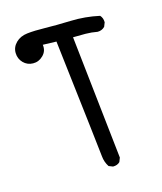

<svg xmlns="http://www.w3.org/2000/svg" viewBox="-136 -813 773 914"><g transform="rotate(-20 250.0 -356.0)"><path d="M278.3 11.7 258.8 2Q245.1 -23.4 245.1 -52.7Q245.1 -82 228.5 -639.6L162.1 -647.5Q164.1 -616.2 140.6 -596.7Q117.2 -577.1 88.9 -580.1Q60.5 -583 43 -604.5Q25.4 -626 27.3 -654.8Q29.3 -683.6 52.7 -703.1Q76.2 -722.7 111.3 -723.6Q146.5 -724.6 199.7 -718.8Q252.9 -712.9 325.2 -709Q397.5 -705.1 465.8 -683.6Q477.5 -668.9 475.6 -647.5L465.8 -627.9Q450.2 -614.3 428.7 -616.2Q401.4 -624 371.1 -627Q340.8 -629.9 309.6 -631.8L323.2 -17.6L313.5 2Q299.8 13.7 278.3 11.7Z"/></g></svg>

Font: JasonHandwriting1
Style: Regular
Weight: 400
Version: Version 1.48.20